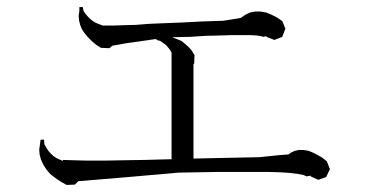

<svg xmlns="http://www.w3.org/2000/svg" viewBox="-20 -648 1040 547"><path d="M729.5 -543 724.6 -544.9 711.9 -546.9 693.4 -547.9H668.9H639.6L605.5 -546.9L565.4 -545.9L521.5 -543L470.7 -542L485.4 -536.1L497.1 -531.2L507.8 -522.5L517.6 -513.7L526.4 -503.9L530.3 -497.1H531.2V-495.1L534.2 -491.2L533.2 -466.8L531.2 -465.8V-196.3L718.8 -200.2L776.4 -206.1L801.8 -208L808.6 -212.9L818.4 -217.8L831.1 -220.7H843.8L857.4 -218.8L870.1 -213.9L883.8 -207L897.5 -199.2L911.1 -188.5L919.9 -166L909.2 -143.6L886.7 -135.7L865.2 -145.5L864.3 -147.5L853.5 -145.5L844.7 -149.4L829.1 -152.3L805.7 -155.3L777.3 -157.2L742.2 -158.2H656.2H604.5L546.9 -157.2L488.3 -156.2L334 -142.6L203.1 -131.8L193.4 -122.1L169.9 -121.1L152.3 -130.9L136.7 -141.6L123 -152.3L112.3 -165L103.5 -178.7L96.7 -193.4L92.8 -208L91.8 -221.7L93.8 -236.3L95.7 -250H105.5L106.4 -237.3L112.3 -226.6L118.2 -217.8L125 -210L132.8 -203.1L141.6 -197.3L152.3 -192.4L159.2 -189.5V-192.4L190.4 -191.4L229.5 -190.4H276.4L331.1 -191.4L393.6 -192.4L462.9 -194.3H468.8V-497.1L467.8 -500L463.9 -506.8L453.1 -519.5L445.3 -525.4L436.5 -531.2L425.8 -534.2V-537.1L336.9 -524.4L299.8 -517.6L292 -510.7L267.6 -511.7L253.9 -520.5L241.2 -531.2L230.5 -542L220.7 -553.7L212.9 -565.4L208 -578.1L205.1 -590.8L204.1 -603.5L206.1 -616.2V-627.9H215.8L217.8 -617.2L223.6 -608.4L229.5 -601.6L236.3 -594.7L243.2 -588.9L251 -584L259.8 -580.1L270.5 -576.2L271.5 -575.2H302.7L332 -576.2L366.2 -577.1L405.3 -580.1L450.2 -582L501 -584L556.6 -586.9L616.2 -588.9L665 -596.7L667 -597.7L679.7 -606.4L692.4 -612.3L707 -615.2H721.7L738.3 -612.3L752.9 -606.4L768.6 -598.6L784.2 -587.9L793 -566.4L784.2 -543L761.7 -534.2L739.3 -543L738.3 -544.9Z"/></svg>

Font: Kurinto Seri
Style: Regular
Weight: 400
Designer: Kurinto was developed by Clint Goss from a range of fonts that are compatible with the SIL Open Font License Version 1.1
Foundry: Clinton F. Goss
Version: Version 2.196; July 25, 2020